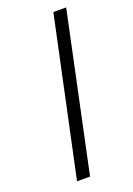

<svg xmlns="http://www.w3.org/2000/svg" viewBox="-146 -817 607 873"><g transform="rotate(-20 157.5 -380.0)"><path d="M69 0H132L293 -760H231Z"/></g></svg>

Font: Noto Serif Display ExtraCondensed Medium
Style: Italic
Weight: 500
Width: 2
Italic angle: -12°
Designer: Monotype Design Team
Foundry: Monotype Imaging Inc.
Version: Version 2.009